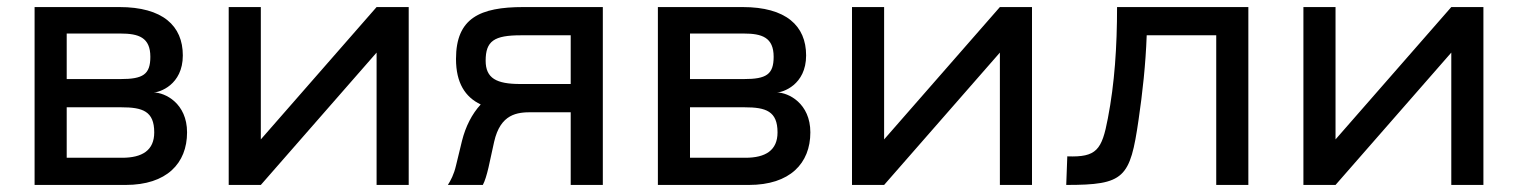

<svg xmlns="http://www.w3.org/2000/svg" viewBox="-20 -524 4301 544"><path d="M336 0C452 0 510 -61 510 -149C510 -231 448 -262 415 -262C431 -262 498 -283 498 -367C498 -451 441 -504 318 -504H78V0ZM169 -429H321C373 -429 406 -418 406 -363C406 -313 385 -300 322 -300H169ZM169 -220H324C384 -220 417 -209 417 -149C417 -98 383 -77 326 -77H169Z M719 -129V-504H628V0H719L1047 -375V0H1138V-504H1047Z M1463 -504C1340 -504 1272 -473 1272 -357C1272 -289 1298 -249 1342 -228C1317 -201 1299 -165 1289 -125L1272 -55C1266 -29 1257 -13 1249 0H1348C1354 -11 1359 -28 1364 -49L1380 -122C1398 -202 1446 -206 1486 -206H1597V0H1688V-504ZM1454 -286C1387 -286 1356 -302 1356 -352C1356 -408 1380 -424 1456 -424H1597V-286Z M2102 0C2218 0 2276 -61 2276 -149C2276 -231 2214 -262 2181 -262C2197 -262 2264 -283 2264 -367C2264 -451 2207 -504 2084 -504H1844V0ZM1935 -429H2087C2139 -429 2172 -418 2172 -363C2172 -313 2151 -300 2088 -300H1935ZM1935 -220H2090C2150 -220 2183 -209 2183 -149C2183 -98 2149 -77 2092 -77H1935Z M2485 -129V-504H2394V0H2485L2813 -375V0H2904V-504H2813Z M3517 -504H3145C3145 -392 3138 -287 3119 -189C3102 -99 3087 -78 3004 -81L3001 0C3166 0 3182 -19 3206 -185C3217 -260 3226 -341 3229 -424H3426V0H3517Z M3764 -129V-504H3673V0H3764L4092 -375V0H4183V-504H4092Z"/></svg>

Font: Hibana SubMedium
Style: Regular
Weight: 500
Width: 6
Designer: pygmalion
Foundry: ybstudio
Version: Version 0.930;hotconv 1.0.109;makeotfexe 2.5.65596